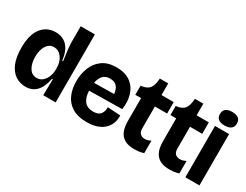

<svg xmlns="http://www.w3.org/2000/svg" viewBox="-71 -1198 2182 1700"><g transform="rotate(30 1019.5 -347.5)"><path d="M227 14Q170 14 124 -16.5Q78 -47 51.5 -109Q25 -171 25 -267Q25 -403 78.5 -471Q132 -539 221 -539Q293 -539 338 -493.5Q383 -448 396 -348H405Q397 -403 391 -452Q385 -501 385 -541V-695H530V-196V0H403L406 -166H398Q364 14 227 14ZM274 -103Q323 -103 354.5 -146.5Q386 -190 386 -257V-265Q386 -332 354 -374.5Q322 -417 274 -417Q240 -417 217 -395.5Q194 -374 182.5 -338Q171 -302 171 -258Q171 -192 198 -147.5Q225 -103 274 -103Z M854 14Q759 14 702 -22.5Q645 -59 619.5 -119.5Q594 -180 594 -253Q594 -329 619.5 -394Q645 -459 700.5 -499Q756 -539 844 -539Q931 -539 985.5 -500Q1040 -461 1061.5 -394Q1083 -327 1070 -243L734 -238Q741 -95 856 -95Q911 -95 932 -124Q953 -153 951 -194L1083 -186Q1085 -151 1074.5 -116Q1064 -81 1037.5 -51.5Q1011 -22 965.5 -4Q920 14 854 14ZM844 -424Q797 -424 771.5 -396Q746 -368 738 -320L941 -323Q937 -371 913.5 -397.5Q890 -424 844 -424Z M1340 11Q1281 11 1246 -7Q1211 -25 1194 -54Q1177 -83 1171.5 -115Q1166 -147 1166 -174V-411H1107V-505H1115Q1170 -512 1193.5 -541Q1217 -570 1222 -630L1223 -644H1309V-525H1434V-408H1309V-186Q1309 -146 1328 -130Q1347 -114 1374 -114Q1404 -114 1434 -131V-3Q1405 6 1382 8.5Q1359 11 1340 11Z M1699 11Q1640 11 1605 -7Q1570 -25 1553 -54Q1536 -83 1530.5 -115Q1525 -147 1525 -174V-411H1466V-505H1474Q1529 -512 1552.5 -541Q1576 -570 1581 -630L1582 -644H1668V-525H1793V-408H1668V-186Q1668 -146 1687 -130Q1706 -114 1733 -114Q1763 -114 1793 -131V-3Q1764 6 1741 8.5Q1718 11 1699 11Z M1856 0V-525H2000V0ZM1927 -570Q1841 -570 1841 -639Q1841 -709 1927 -709Q2014 -709 2014 -639Q2014 -606 1991.5 -588Q1969 -570 1927 -570Z"/></g></svg>

Font: Bricolage Grotesque 48pt Bricolage Grotesque 48pt Regular
Style: Bold
Weight: 700
Designer: Mathieu Triay
Foundry: Atelier Triay
Version: Version 1.000; ttfautohint (v1.8.4.7-5d5b);gftools[0.9.32]